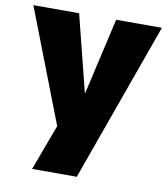

<svg xmlns="http://www.w3.org/2000/svg" viewBox="-82 -589 756 868"><g transform="rotate(10 296.0 -155.0)"><path d="M124 210 202 0 1 -520H211L299 -170H301L381 -520H591L329 210Z"/></g></svg>

Font: M PLUS 1 Thin Black
Style: Regular
Weight: 900
Version: Version 1.001